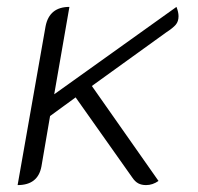

<svg xmlns="http://www.w3.org/2000/svg" viewBox="-20 -527 573 556"><path d="M112 -451Q123 -507 181 -507L137 -254L491 -507Q497 -492 497 -480Q497 -465 489 -455.5Q481 -446 461 -433L246 -278L439 -3Q422 9 403 9Q390 9 380.5 4Q371 -1 363 -13L199 -245L125 -191L100 -45Q90 9 31 9Z"/></svg>

Font: K2D ExtraLight
Style: Italic
Weight: 275
Italic angle: -10°
Designer: Katatrad Aksorn Co.,Ltd.
Foundry: Cadson Demak Co.,Ltd.
Version: Version 1.000; ttfautohint (v1.6)